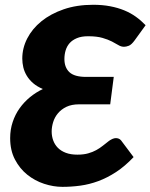

<svg xmlns="http://www.w3.org/2000/svg" viewBox="-20 -756 614 784"><path d="M530 -591.5Q517 -573.5 506 -569.2Q495 -565 486.5 -565Q474.5 -565 463.5 -571.8Q452.5 -578.5 437 -586.5Q421.5 -594.5 398.5 -601.2Q375.5 -608 339.5 -608Q312.5 -608 294 -600.2Q275.5 -592.5 264.2 -579.8Q253 -567 248 -550.2Q243 -533.5 243 -515Q243 -480.5 263.5 -461.2Q284 -442 331.5 -442H444.5L430 -330H303Q272.5 -330 251.2 -319.8Q230 -309.5 216.5 -293.2Q203 -277 197 -257.2Q191 -237.5 191 -219Q191 -200 197.2 -182.8Q203.5 -165.5 216.2 -152.5Q229 -139.5 248.8 -132Q268.5 -124.5 296 -124.5Q321.5 -124.5 340 -129.8Q358.5 -135 373 -143Q387.5 -151 400 -161Q412.5 -171 425.5 -181Q432 -185.5 439.2 -188.8Q446.5 -192 453.5 -192Q459 -192 464.8 -189.8Q470.5 -187.5 474.5 -182.5L525.5 -114.5Q490 -77 454 -53.5Q418 -30 381.5 -16.5Q345 -3 308.2 2Q271.5 7 235 7Q198 7 160 -5.5Q122 -18 91.2 -42.8Q60.5 -67.5 41 -104.8Q21.5 -142 21.5 -192Q21.5 -227 31.8 -257.8Q42 -288.5 60 -313.8Q78 -339 102.2 -359Q126.5 -379 155 -392.5Q131.5 -402.5 115.5 -416.2Q99.5 -430 89.5 -446.5Q79.5 -463 75.2 -481Q71 -499 71 -517Q71 -559.5 91.2 -599Q111.5 -638.5 149 -669Q186.5 -699.5 240 -718Q293.5 -736.5 360.5 -736.5Q398 -736.5 429.5 -730.5Q461 -724.5 487.2 -713.8Q513.5 -703 535 -687.5Q556.5 -672 574.5 -653Z"/></svg>

Font: Lato ExtraBold
Style: Italic
Weight: 800
Italic angle: -7°
Designer: Lukasz Dziedzic with Adam Twardoch and Botio Nikoltchev
Foundry: tyPoland Lukasz Dziedzic
Version: Version 2.015; 2015-08-06; http://www.latofonts.com/